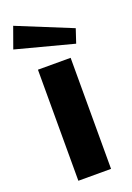

<svg xmlns="http://www.w3.org/2000/svg" viewBox="-153 -807 591 861"><g transform="rotate(-20 142.0 -376.5)"><path d="M65 -530V0H221V-530ZM-8 -653 266 -581 288 -647 28 -753Z"/></g></svg>

Font: Cheyenne Sans
Style: Bold
Weight: 700
Designer: The Public Sans project authors (U.S. Web Design System), Libre Franklin designed by Pablo Impallari and Rodrigo Fuenzal
Foundry: The Cheyenne Sans Project Authors
Version: Version 2.007